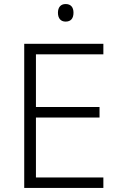

<svg xmlns="http://www.w3.org/2000/svg" viewBox="-20 -931 593 951"><path d="M305 -911C281 -911 267 -895 267 -868C267 -840 281 -824 305 -824C331 -824 344 -840 344 -868C344 -895 331 -911 305 -911ZM492 0V-52H158V-349H473V-401H158V-662H492V-714H100V0Z"/></svg>

Font: Noto Sans Gurmukhi Light
Style: Regular
Weight: 300
Designer: Jelle Bosma - Monotype Design Team
Foundry: Monotype Imaging Inc.
Version: Version 2.004